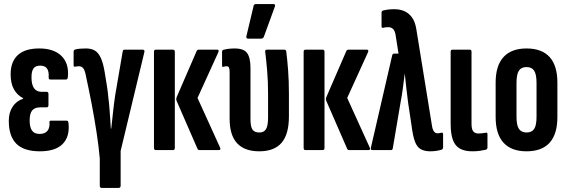

<svg xmlns="http://www.w3.org/2000/svg" viewBox="-20 -734 2777 939"><path d="M175 6Q97 6 60 -31Q23 -68 23 -143Q23 -184 42 -212.5Q61 -241 93 -251V-254Q65 -268 48.5 -296.5Q32 -325 32 -371Q32 -432 67 -464.5Q102 -497 172 -497Q243 -497 280.5 -460.5Q318 -424 312 -358Q311 -345 302 -345H227Q217 -345 218 -357Q222 -413 177 -413Q154 -413 144 -399.5Q134 -386 134 -356Q134 -320 146.5 -302.5Q159 -285 183 -285H208Q217 -285 217 -274V-220Q217 -209 208 -209H177Q150 -209 137.5 -194Q125 -179 125 -145Q125 -112 136.5 -95.5Q148 -79 174 -79Q199 -79 211.5 -93.5Q224 -108 222 -135Q220 -144 230 -144H306Q314 -144 315 -132Q322 -66 286.5 -30Q251 6 175 6Z M477 185Q468 185 468 174V41Q463 -16 452.5 -85Q442 -154 428.5 -224.5Q415 -295 401 -359Q396 -388 388 -399Q380 -410 366 -410Q358 -410 348 -408Q344 -407 342 -409Q340 -411 340 -415V-480Q340 -490 348 -492Q359 -495 372 -496Q385 -497 401 -497Q425 -497 442.5 -487.5Q460 -478 472.5 -452Q485 -426 493 -375Q499 -339 503.5 -310Q508 -281 510 -255Q513 -234 515 -207Q517 -180 519 -153.5Q521 -127 522 -105H524Q526 -121 528 -141Q530 -161 532.5 -182.5Q535 -204 537.5 -226Q540 -248 543 -266L580 -482Q581 -491 589 -491H678Q689 -491 686 -479L570 4V174Q570 185 560 185Z M956 0Q949 0 946 -6L844 -240Q840 -249 844 -259L942 -485Q945 -491 952 -491H1042Q1048 -491 1049 -488Q1050 -485 1048 -479L946 -255L1056 -13Q1062 0 1050 0ZM742 0Q733 0 733 -11V-481Q733 -491 742 -491H826Q835 -491 835 -481V-11Q835 0 826 0Z M1248 6Q1176 6 1139.5 -33.5Q1103 -73 1103 -153V-381Q1103 -397 1100 -403.5Q1097 -410 1088 -410Q1083 -410 1079 -409Q1075 -408 1072 -407Q1066 -406 1066 -413V-480Q1066 -490 1075 -491Q1087 -494 1100.5 -495.5Q1114 -497 1128 -497Q1172 -497 1188.5 -474.5Q1205 -452 1205 -401V-152Q1205 -114 1215 -100Q1225 -86 1248 -86Q1271 -86 1281 -102.5Q1291 -119 1291 -159V-275Q1291 -337 1286.5 -389Q1282 -441 1277 -481Q1276 -491 1285 -491H1371Q1379 -491 1380 -482Q1385 -444 1389 -391Q1393 -338 1393 -276V-165Q1393 -77 1357 -35.5Q1321 6 1248 6ZM1193 -545Q1183 -545 1185 -557L1220 -704Q1221 -714 1232 -714H1317Q1329 -714 1324 -701L1270 -553Q1266 -545 1256 -545Z M1688 0Q1681 0 1678 -6L1576 -240Q1572 -249 1576 -259L1674 -485Q1677 -491 1684 -491H1774Q1780 -491 1781 -488Q1782 -485 1780 -479L1678 -255L1788 -13Q1794 0 1782 0ZM1474 0Q1465 0 1465 -11V-481Q1465 -491 1474 -491H1558Q1567 -491 1567 -481V-11Q1567 0 1558 0Z M2084 6Q2056 6 2037.5 -4.5Q2019 -15 2009 -42.5Q1999 -70 1993 -118L1976 -231Q1971 -268 1967.5 -300.5Q1964 -333 1960 -371H1959Q1954 -333 1950 -301Q1946 -269 1939 -233L1901 -9Q1900 0 1892 0H1801Q1791 0 1794 -12L1898 -463Q1900 -472 1908 -472H1929L1915 -561Q1912 -582 1903 -591.5Q1894 -601 1880 -601Q1872 -601 1866 -600.5Q1860 -600 1853 -598Q1846 -597 1846 -605V-671Q1846 -680 1852 -682Q1876 -689 1908 -689Q1935 -689 1956.5 -680Q1978 -671 1994 -650Q2010 -629 2016 -592L2092 -123Q2095 -101 2102 -91.5Q2109 -82 2120 -82Q2127 -82 2139 -85Q2147 -87 2147 -77V-14Q2147 -5 2140 -2Q2127 2 2112.5 4Q2098 6 2084 6Z M2289 6Q2253 6 2229.5 -7Q2206 -20 2195 -49.5Q2184 -79 2184 -128V-481Q2184 -491 2193 -491H2277Q2286 -491 2286 -481V-129Q2286 -102 2294.5 -91.5Q2303 -81 2321 -81Q2330 -81 2339.5 -82.5Q2349 -84 2357 -85Q2364 -87 2364 -77V-13Q2364 -5 2357 -2Q2344 1 2327.5 3.5Q2311 6 2289 6Z M2555 6Q2481 6 2442.5 -36Q2404 -78 2404 -162V-330Q2404 -413 2442.5 -455Q2481 -497 2555 -497Q2630 -497 2668 -455Q2706 -413 2706 -330V-162Q2706 -78 2668 -36Q2630 6 2555 6ZM2555 -86Q2581 -86 2592.5 -103.5Q2604 -121 2604 -163V-328Q2604 -370 2592.5 -388Q2581 -406 2555 -406Q2529 -406 2517.5 -388Q2506 -370 2506 -328V-163Q2506 -121 2518 -103.5Q2530 -86 2555 -86Z"/></svg>

Font: Sofia Sans Extra Condensed
Style: Bold
Weight: 700
Designer: Botio Nikoltchev, Ani Petrova
Foundry: lettersoup
Version: Version 4.101